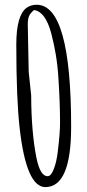

<svg xmlns="http://www.w3.org/2000/svg" viewBox="-20 -783 362 800"><path d="M99.6 -483.4 109.9 -385.7Q110.4 -233.4 131.8 -125.5Q147.5 -48.8 178.2 -48.8Q192.9 -48.8 204.1 -78.6Q215.8 -108.4 220.7 -150.9Q230.5 -230 230.2 -274.2Q230 -318.4 228.5 -358.9Q227.1 -399.4 223.6 -454.6Q220.2 -509.8 212.4 -556.2Q204.6 -602.5 193.4 -644.5Q169.4 -734.4 121.6 -741.2Q106 -728 100.8 -715.3Q95.7 -702.6 95.7 -681.2ZM47.9 -596.7Q47.9 -719.2 90.8 -750.5Q108.4 -763.2 132.8 -763.2Q276.4 -763.2 276.4 -254.4Q276.4 -3.4 168.9 -3.4Q89.8 -3.4 62 -248Q47.9 -372.1 47.9 -596.7Z"/></svg>

Font: Amatic
Style: Bold
Weight: 700
Width: 3
Version: Version 2.000; ttfautohint (v0.92-dirty) -l 8 -r 50 -G 50 -x